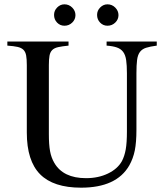

<svg xmlns="http://www.w3.org/2000/svg" viewBox="-20 -854 762 888"><path d="M611 -254Q611 -196 603.5 -158.5Q596 -121 578 -89Q519 14 355 14Q227 14 165.5 -48Q104 -110 104 -241V-553Q104 -580 101 -597Q98 -614 88.5 -623.5Q79 -633 61.5 -637Q44 -641 14 -643V-662H297V-643Q267 -640 249 -636Q231 -632 221.5 -622.5Q212 -613 209 -596.5Q206 -580 206 -553V-233Q206 -185 211.5 -155Q217 -125 231 -101Q272 -30 378 -30Q435 -30 479.5 -51.5Q524 -73 544 -109Q556 -132 561.5 -163Q567 -194 567 -245V-515Q567 -552 563.5 -576Q560 -600 549.5 -614Q539 -628 520.5 -634.5Q502 -641 473 -643V-662H705V-643Q674 -639 655.5 -633Q637 -627 627 -613.5Q617 -600 614 -576.5Q611 -553 611 -515ZM278 -834Q299 -834 314 -819Q329 -804 329 -784Q329 -764 314 -749.5Q299 -735 278 -735Q258 -735 244 -749.5Q230 -764 230 -785Q230 -805 244.5 -819.5Q259 -834 278 -834ZM477 -834Q498 -834 513 -819Q528 -804 528 -784Q528 -764 513 -749.5Q498 -735 477 -735Q457 -735 443 -749.5Q429 -764 429 -785Q429 -805 443.5 -819.5Q458 -834 477 -834Z"/></svg>

Font: Klingon pIqaD vaHbo'
Style: Regular
Weight: 400
Width: 0
Designer: Mike Neff (qa'vaj)
Foundry: Mike Neff and Michael Everson
Version: Version 2.003